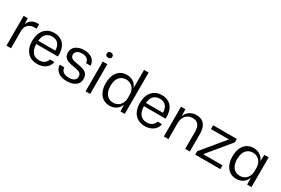

<svg xmlns="http://www.w3.org/2000/svg" viewBox="87 -1824 4295 2930"><g transform="rotate(30 2235.0 -359.5)"><path d="M76.1 -524.7H148.4L153.3 -427.9H156.7Q173.7 -477.3 216 -504.5Q258.3 -531.7 313.4 -531.7Q318.4 -531.7 323.4 -531.7Q334.1 -531 344.9 -530.3V-453.4Q327.1 -454.9 313 -454.9Q267 -454.9 233 -438.3Q199 -421.7 179.1 -389.9Q159.3 -358.1 156.4 -313.4V0H76.1Z M379.2 -260.3Q379.2 -343.3 406.9 -404.6Q434.7 -465.8 487.4 -499.5Q540.2 -533.2 613.8 -533.2Q691.5 -533.2 744.3 -497.4Q797.2 -461.7 820.9 -397.3Q844.7 -332.8 838.8 -248.7H458Q458.7 -184.5 478.5 -140.9Q498.3 -97.3 533.5 -75.9Q568.7 -54.5 616.7 -54.5Q672 -54.5 708.1 -80Q744.2 -105.5 757.2 -149.5H834.7Q826 -100.5 796.1 -64.4Q766.2 -28.3 719.7 -9.6Q673.3 9.2 616.7 9.2Q542 9.2 488.6 -24.1Q435.2 -57.3 407.2 -118.2Q379.2 -179 379.2 -260.3ZM450.3 -306.8H768.7L760 -293.5Q760.3 -353.8 742.4 -392.9Q724.5 -432 691.8 -450.8Q659 -469.7 613.8 -469.7Q543.8 -469.7 502.8 -424.8Q461.8 -379.8 458.8 -295Z M925.6 -155.3H1005.7Q1009.1 -103.1 1045.6 -77.2Q1082 -51.3 1142.4 -51.3Q1203 -51.3 1235.4 -74Q1267.9 -96.7 1267.9 -139.1Q1267.9 -169.6 1254.6 -187.4Q1241.4 -205.3 1213.6 -215.4Q1185.9 -225.4 1134.9 -232.6Q1066 -242.9 1024.4 -259.1Q982.9 -275.4 961.4 -304.4Q940 -333.4 940 -381Q940 -426.4 965.1 -461.5Q990.3 -496.6 1035.8 -515.6Q1081.3 -534.7 1140.4 -534.7Q1200.3 -534.7 1244.8 -515.4Q1289.3 -496 1313.9 -460.4Q1338.6 -424.7 1340.1 -375.9H1260.7Q1259.3 -409.6 1243.9 -431.3Q1228.4 -453 1201.9 -463.2Q1175.4 -473.4 1139.4 -473.4Q1083.9 -473.4 1052.4 -450.6Q1021 -427.9 1021 -388.7Q1021 -360.4 1035.5 -343.3Q1050 -326.1 1080 -316.3Q1110 -306.4 1162 -299Q1226.1 -290 1266.6 -273.9Q1307.1 -257.9 1328.8 -227.4Q1350.4 -197 1350.4 -146.1Q1350.4 -72 1293.4 -31Q1236.3 10 1140.3 10Q1075.3 10 1027.5 -10.4Q979.7 -30.7 953.7 -68.1Q927.7 -105.6 925.6 -155.3Z M1470.1 -524.7H1551.1V0H1470.1ZM1460.6 -660.6Q1460.6 -681.7 1474.7 -694.1Q1488.9 -706.4 1511.1 -706.4Q1533.4 -706.4 1547.6 -694.1Q1561.7 -681.7 1561.7 -660.6Q1561.7 -639.4 1547.6 -627.1Q1533.4 -614.7 1511.1 -614.7Q1488.9 -614.7 1474.7 -627.1Q1460.6 -639.4 1460.6 -660.6Z M1674.3 -262.7Q1674.3 -346.4 1701.3 -407.4Q1728.3 -468.4 1777.8 -501.2Q1827.3 -534 1891.9 -534Q1959 -534 2007.8 -502.4Q2056.6 -470.7 2075.9 -417.1H2079.6V-729H2160.6V0H2084.3L2080.9 -109H2075.9Q2056.6 -55.4 2007.8 -23.4Q1959 8.6 1891.9 8.6Q1827.3 8.6 1777.8 -24.2Q1728.3 -57 1701.3 -118.4Q1674.3 -179.7 1674.3 -262.7ZM2079.6 -231.1V-295Q2079.6 -341.6 2060.1 -380.9Q2040.7 -420.3 2004.4 -443.5Q1968.1 -466.7 1919.3 -466.7Q1869.3 -466.7 1832.5 -442.5Q1795.7 -418.3 1776.4 -372.3Q1757.1 -326.3 1757.1 -262.7Q1757.1 -167.4 1800 -113.4Q1842.9 -59.4 1917.9 -59.4Q1968.1 -59.4 2004.6 -82.8Q2041 -106.1 2060.3 -145.4Q2079.6 -184.6 2079.6 -231.1Z M2276.2 -260.3Q2276.2 -343.3 2303.9 -404.6Q2331.7 -465.8 2384.4 -499.5Q2437.2 -533.2 2510.8 -533.2Q2588.5 -533.2 2641.3 -497.4Q2694.2 -461.7 2717.9 -397.3Q2741.7 -332.8 2735.8 -248.7H2355Q2355.7 -184.5 2375.5 -140.9Q2395.3 -97.3 2430.5 -75.9Q2465.7 -54.5 2513.7 -54.5Q2569 -54.5 2605.1 -80Q2641.2 -105.5 2654.2 -149.5H2731.7Q2723 -100.5 2693.1 -64.4Q2663.2 -28.3 2616.7 -9.6Q2570.3 9.2 2513.7 9.2Q2439 9.2 2385.6 -24.1Q2332.2 -57.3 2304.2 -118.2Q2276.2 -179 2276.2 -260.3ZM2347.3 -306.8H2665.7L2657 -293.5Q2657.3 -353.8 2639.4 -392.9Q2621.5 -432 2588.8 -450.8Q2556 -469.7 2510.8 -469.7Q2440.8 -469.7 2399.8 -424.8Q2358.8 -379.8 2355.8 -295Z M2849.1 -524.7H2926L2929.4 -415.7H2934.6Q2958.6 -472.3 3007.6 -502.8Q3056.7 -533.3 3118.4 -533.3Q3175.1 -533.3 3217.3 -510.4Q3259.4 -487.6 3283.2 -437.5Q3307 -387.4 3307 -309.4V0H3226V-293.1Q3226 -381 3193.2 -423Q3160.4 -465 3092 -465Q3043 -465 3006.2 -441.5Q2969.4 -418 2949.4 -376.6Q2929.4 -335.3 2929.4 -283.7V0H2849.1Z M3402.1 -59.6 3731.7 -458.1H3415.1V-524.7H3833.1V-465.3L3504.3 -66.6H3844.1V0H3402.1Z M3907.3 -262.7Q3907.3 -346.4 3934.3 -407.4Q3961.3 -468.4 4010.8 -501.2Q4060.3 -534 4124.9 -534Q4192 -534 4240.8 -502.4Q4289.6 -470.7 4308.9 -417.1H4313.9L4317.3 -524.7H4393.6V0H4317.3L4313.9 -109H4308.9Q4289.6 -55.4 4240.8 -23.4Q4192 8.6 4124.9 8.6Q4060.3 8.6 4010.8 -24.2Q3961.3 -57 3934.3 -118.4Q3907.3 -179.7 3907.3 -262.7ZM4312.6 -231.1V-295Q4312.6 -341.6 4293.1 -380.9Q4273.7 -420.3 4237.4 -443.5Q4201.1 -466.7 4152.3 -466.7Q4102.3 -466.7 4065.5 -442.5Q4028.7 -418.3 4009.4 -372.3Q3990.1 -326.3 3990.1 -262.7Q3990.1 -199.9 4009.3 -153.9Q4028.4 -107.9 4064.8 -83.6Q4101.1 -59.4 4150.9 -59.4Q4201.1 -59.4 4237.6 -82.8Q4274 -106.1 4293.3 -145.4Q4312.6 -184.6 4312.6 -231.1Z"/></g></svg>

Font: Mona Sans VF XLt
Style: Regular
Weight: 200
Designer: Deni Anggara
Foundry: GitHub
Version: Version 2.000;Glyphs 3.2.3 (3260)